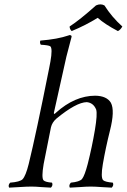

<svg xmlns="http://www.w3.org/2000/svg" viewBox="-20 -860 584 885"><path d="M461.4 -835Q494.6 -782.2 543.9 -737.8Q534.7 -721.7 523.4 -716.8Q464.4 -747.6 430.2 -777.8Q375.5 -743.7 310.5 -716.8Q301.3 -725.1 300.8 -737.8Q348.6 -769 422.4 -835Q443.4 -844.7 461.4 -835ZM214.8 -272.9Q214.8 -272 181.2 -104Q170.4 -40.5 180.7 -28.8Q189 -20.5 219.7 -18.1Q225.6 -6.3 214.8 4.9Q196.3 4.4 171.4 2.4Q144 0 125 0Q102.1 0 67.4 2.4Q39.1 4.4 22 4.9Q16.1 -6.8 26.9 -18.1Q71.3 -21.5 84 -33.7Q98.6 -49.3 112.3 -104Q146 -241.7 206.5 -545.4Q210.4 -565.9 212.4 -576.2Q223.1 -636.7 211.9 -646.5Q204.1 -651.9 168 -653.8Q162.1 -663.1 166 -672.9Q245.1 -679.2 296.4 -696.8Q298.3 -697.8 299.3 -698.2Q309.6 -698.2 310.1 -692.4Q310.1 -690.4 309.6 -689Q306.6 -677.7 303.2 -664.6Q296.9 -639.6 286.1 -599.1Q228.5 -341.3 228.5 -340.8Q227.1 -329.1 238.3 -340.8Q324.7 -418.5 418.9 -418.9Q472.2 -418 491.2 -386.2Q510.3 -350.1 486.8 -257.8Q467.3 -180.2 454.1 -104Q443.4 -41.5 455.6 -29.3Q465.3 -21 500 -18.1Q505.9 -6.8 495.1 4.9Q476.6 4.4 449.2 2.4Q418.5 0 397.9 0Q377.4 0 347.2 2.4Q319.8 4.4 301.8 4.9Q295.9 -6.3 306.6 -18.1Q346.7 -22 357.9 -34.7Q370.1 -49.8 384.3 -104Q404.3 -183.1 417.5 -261.2Q429.7 -334 423.3 -355Q410.6 -386.2 379.9 -389.2Q331.1 -388.2 239.7 -313Q220.2 -295.9 214.8 -272.9Z"/></svg>

Font: Linux Libertine Display Slanted O
Style: Slanted
Weight: 400
Designer: Philipp H. Poll
Foundry: Philipp H. Poll
Version: Version 5.0.9